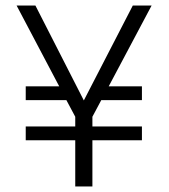

<svg xmlns="http://www.w3.org/2000/svg" viewBox="-20 -674 612 694"><path d="M493 -167H314V0H252V-167H73V-217H252V-252L220 -312H73V-362H194L40 -654H108L283 -311L460 -654H528L373 -362H493V-312H346L314 -252V-217H493Z"/></svg>

Font: Hind Kochi Light
Style: Regular
Weight: 300
Designer: Dhruvi Tolia
Foundry: Indian Type Foundry
Version: Version 0.702;PS 1.0;hotconv 1.0.81;makeotf.lib2.5.63406